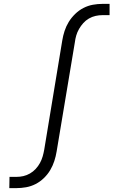

<svg xmlns="http://www.w3.org/2000/svg" viewBox="-20 -755 640 990"><path d="M28 215 29 157H65Q83 157 100.5 153Q118 149 134.5 139.5Q151 130 164 116Q177 102 186 85.5Q195 69 200 51.5Q205 34 208 17L301 -546Q305 -571 313 -595.5Q321 -620 334.5 -642Q348 -664 367.5 -683Q387 -702 410.5 -714Q434 -726 459 -730.5Q484 -735 508 -735H545V-677H509Q491 -677 473 -673Q455 -669 438.5 -659.5Q422 -650 409.5 -636Q397 -622 387.5 -605.5Q378 -589 373 -571.5Q368 -554 366 -537L272 26Q268 51 260 75.5Q252 100 239 122Q226 144 206.5 163Q187 182 163.5 194Q140 206 114.5 210.5Q89 215 65 215Z"/></svg>

Font: Iosevka HT Light Extended
Style: Italic
Weight: 300
Width: 7
Italic angle: -9°
Monospace: yes
Designer: Belleve Invis
Foundry: Belleve Invis
Version: Version 32.3.0; ttfautohint (v1.8.4)